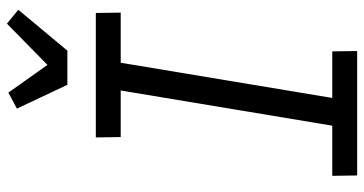

<svg xmlns="http://www.w3.org/2000/svg" viewBox="-262 -762 1025 540"><g transform="rotate(-90 250.0 -492.5)"><path d="M26 0 25 -70H166L265 -665H134L133 -735H483L484 -665H343L244 -70H375L376 0ZM281 -815 214 -957 259 -981 337 -871 453 -985 492 -953 377 -815Z"/></g></svg>

Font: Iosevka Curly Slab
Style: Italic
Weight: 400
Italic angle: -9°
Monospace: yes
Designer: Belleve Invis
Foundry: Belleve Invis
Version: Version 22.1.2; ttfautohint (v1.8.4)